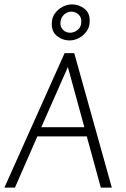

<svg xmlns="http://www.w3.org/2000/svg" viewBox="-26 -854 572 874"><path d="M-6 0 268 -612H312L483 0H433L369 -233H144L42 0ZM162 -275H358L283 -549ZM291 -670Q258 -670 232.5 -691Q207 -712 210 -752Q211 -775 224.5 -793.5Q238 -812 259 -823Q280 -834 302 -834Q334 -834 359.5 -813.5Q385 -793 382 -752Q381 -729 367.5 -710.5Q354 -692 333.5 -681Q313 -670 291 -670ZM293 -705Q311 -705 327 -717.5Q343 -730 344 -752Q346 -775 331.5 -788Q317 -801 299 -801Q281 -801 266 -788Q251 -775 249 -752Q248 -730 261.5 -717.5Q275 -705 293 -705Z"/></svg>

Font: Ancizar Sans Thin
Style: Italic
Weight: 100
Italic angle: -4°
Designer: Cesar Puertas, Viviana Monsalve, Julian Moncada, Julian Prieto, Jose Castro, Mariel Hernandez, Felipe Aragon, Sara Alarc
Version: Version 8.100